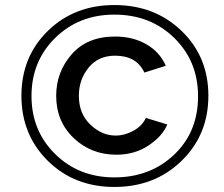

<svg xmlns="http://www.w3.org/2000/svg" viewBox="-20 -735 889 762"><path d="M434 -715Q594 -715 700.5 -612.5Q807 -510 807 -355Q807 -200 700.5 -96.5Q594 7 434 7Q275 7 170 -96.5Q65 -200 65 -355Q65 -510 170 -612.5Q275 -715 434 -715ZM766 -353Q766 -492 671.5 -584.5Q577 -677 434 -677Q293 -677 199 -584.5Q105 -492 105 -354Q105 -216 199 -123.5Q293 -31 434 -31Q576 -31 671 -121Q766 -211 766 -353ZM203 -355Q203 -449 264.5 -519.5Q326 -590 437 -590Q507 -590 560.5 -559.5Q614 -529 638 -474L553 -447Q522 -514 437 -514Q370 -514 331.5 -466.5Q293 -419 293 -355Q293 -284 338.5 -240.5Q384 -197 439 -197Q475 -197 509.5 -216Q544 -235 559 -267L644 -241Q625 -195 570 -158Q515 -121 442 -121Q342 -121 272.5 -187Q203 -253 203 -355Z"/></svg>

Font: Raleway-v4020 Medium
Style: Italic
Weight: 500
Italic angle: -12°
Designer: Matt McInerney, Pablo Impallari, Rodrigo Fuenzalida
Foundry: Matt McInerney, Pablo Impallari, Rodrigo Fuenzalida
Version: Version 4.020;PS 004.020;hotconv 1.0.88;makeotf.lib2.5.64775